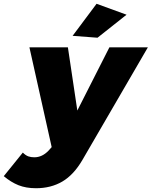

<svg xmlns="http://www.w3.org/2000/svg" viewBox="-118 -795 804 1018"><path d="M394 -775 553 -717 399 -595 267 -605ZM666 -544 319 53Q273 132 212.5 167.5Q152 203 73 203Q20 203 -20 187Q-60 171 -98 139L3 14Q18 29 32 34Q46 39 64 39Q106 39 140 3L156 -15L38 -544H242L292 -209L462 -544Z"/></svg>

Font: TypoPRO Montserrat
Style: Italic
Weight: 800
Italic angle: -11.3°
Designer: Julieta Ulanovsky
Foundry: Julieta Ulanovsky
Version: Version 6.001